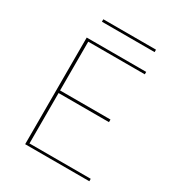

<svg xmlns="http://www.w3.org/2000/svg" viewBox="-185 -906 950 1026"><g transform="rotate(30 289.5 -393.5)"><path d="M477 -772H152V-787H477ZM520 -15V0H124V-658H491V-643H142V-342H453V-326H142V-15Z"/></g></svg>

Font: Ysabeau SC Thin
Style: Regular
Weight: 200
Designer: Christian Thalmann (Catharsis Fonts)
Version: Version 0.003